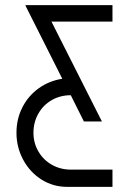

<svg xmlns="http://www.w3.org/2000/svg" viewBox="-20 -726 506 746"><path d="M44 -210Q44 -264 67 -309Q90 -354 130.5 -383Q171 -412 222 -420L80 -702L79 -706H417V-642H180L376 -254H306L255 -356Q214 -356 181 -337Q148 -318 129 -284.5Q110 -251 110 -210Q110 -170 129.5 -137Q149 -104 182 -85.5Q215 -67 255 -67H417V0H240Q186 0 141 -28.5Q96 -57 70 -105.5Q44 -154 44 -210Z"/></svg>

Font: Lineal Light
Style: Regular
Weight: 300
Designer: Created by Frank Adebiaye with contributions from Anton Moglia & Ariel Martín Pérez
Created by Frank ADEBIAYE with FontF
Foundry: Velvetyne Type Foundry
Version: Version 2.000